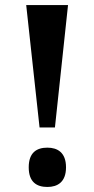

<svg xmlns="http://www.w3.org/2000/svg" viewBox="-20 -734 374 762"><path d="M137 -228H198L250 -714H84ZM168 8C208 8 242 -11 242 -70C242 -129 208 -148 168 -148C126 -148 94 -129 94 -70C94 -11 126 8 168 8Z"/></svg>

Font: Noto Serif Thai ExtraCondensed ExtraBold
Style: Regular
Weight: 800
Width: 2
Designer: Monotype Design Team
Foundry: Monotype Imaging Inc.
Version: Version 2.002